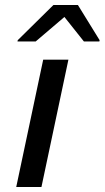

<svg xmlns="http://www.w3.org/2000/svg" viewBox="-20 -749 419 769"><path d="M45 0 153 -510H254L146 0ZM50 -583 51 -588 194 -729H292L379 -588L378 -583H316L238 -681L123 -583Z"/></svg>

Font: Saira Expanded Medium
Style: Italic
Weight: 500
Width: 7
Italic angle: -12°
Designer: Hector Gatti with collaboration of the Omnibus-Type team
Foundry: Omnibus-Type
Version: Version 1.101